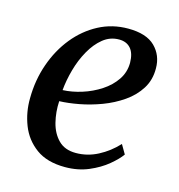

<svg xmlns="http://www.w3.org/2000/svg" viewBox="-90 -640 682 730"><g transform="rotate(15 251.0 -274.5)"><path d="M437.5 -94.5Q423 -74 393.5 -49.5Q364 -25 322.2 -7.2Q280.5 10.5 229.5 10.5Q159 10.5 115.5 -21.2Q72 -53 52.5 -103.2Q33 -153.5 34 -208.5Q34.5 -280 56.8 -343.5Q79 -407 118.5 -455.8Q158 -504.5 211 -532.5Q264 -560.5 326.5 -560.5Q398.5 -560.5 432.8 -526.5Q467 -492.5 467 -441.5Q467.5 -396 445.5 -361Q423.5 -326 387 -300.8Q350.5 -275.5 307 -259.2Q263.5 -243 220.8 -235Q178 -227 144 -226Q141.5 -183 151.5 -143Q161.5 -103 186.8 -77.5Q212 -52 255.5 -52Q301 -52 342.2 -73.5Q383.5 -95 416.5 -130.5ZM304 -511.5Q268.5 -511.5 240.8 -489Q213 -466.5 192.8 -430.2Q172.5 -394 160.8 -351.8Q149 -309.5 145.5 -270Q182 -271.5 220.8 -283.8Q259.5 -296 292.8 -317.8Q326 -339.5 346.2 -369.5Q366.5 -399.5 366.5 -437Q366 -474 349.5 -492.8Q333 -511.5 304 -511.5Z"/></g></svg>

Font: Merriweather Text Regular
Style: Italic
Weight: 400
Italic angle: -7.8°
Designer: Eben Sorkin
Foundry: Eben Sorkin
Version: Version 2.100; ttfautohint (v1.7.19-72a1) -l 8 -r 50 -G 200 